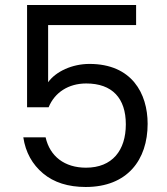

<svg xmlns="http://www.w3.org/2000/svg" viewBox="-20 -744 668 766"><path d="M152 -52C195 -16 252 2 322 2C488 2 569 -106 569 -250C569 -371 506 -489 337 -489C268 -489 203 -459 172 -416V-644H523V-724H88V-316H174C198 -375 253 -411 324 -411C428 -411 482 -352 482 -248C482 -144 428 -75 323 -75C238 -75 179 -120 162 -196H73C82 -136 109 -88 152 -52Z"/></svg>

Font: Poppins
Style: Regular
Weight: 400
Designer: Ninad Kale (Devanagari), Jonny Pinhorn (Latin)
Foundry: Indian Type Foundry
Version: 4.004